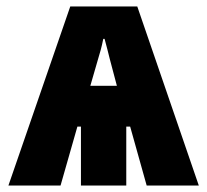

<svg xmlns="http://www.w3.org/2000/svg" viewBox="-20 -573 640 593"><path d="M6 0 197 -553H404L594 0H433L382 -182H370V0H230V-182H219L167 0ZM259 -308H341L319 -391Q316 -404 312 -419Q308 -434 303 -453H299Q295 -433 291 -418.5Q287 -404 283 -391Z"/></svg>

Font: Noto Sans Mono Black
Style: Regular
Weight: 900
Designer: Monotype Design Team
Foundry: Monotype Imaging Inc.
Version: Version 2.014